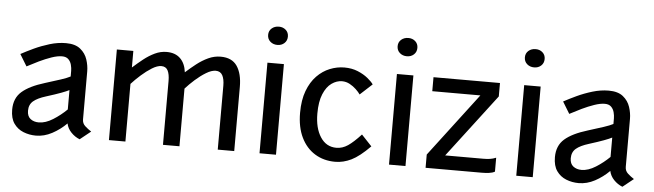

<svg xmlns="http://www.w3.org/2000/svg" viewBox="-48 -961 3954 1161"><g transform="rotate(5 1928.5 -381.0)"><path d="M196.5 11.5Q156 11.5 120.2 -2.8Q84.5 -17 62.2 -48.5Q40 -80 40 -132.5Q40 -202.5 85.8 -242.5Q131.5 -282.5 224 -310.5Q278 -327 317.2 -340Q356.5 -353 375 -363V-397Q375 -414 370 -433.5Q365 -453 351.5 -466.5Q338 -480 312.5 -480Q285.5 -480 249.2 -467.5Q213 -455 175 -436.8Q137 -418.5 103.5 -400.5L60 -472Q93 -490 137.2 -510.8Q181.5 -531.5 231.2 -546.5Q281 -561.5 329.5 -561.5Q386 -561.5 417 -536.2Q448 -511 460 -474.2Q472 -437.5 472 -402.5V-111Q472 -87 489.5 -71Q507 -55 527.5 -42L462 10.5Q432.5 -1 409.8 -24.8Q387 -48.5 381 -78.5Q342 -39.5 294.2 -14Q246.5 11.5 196.5 11.5ZM206.5 -69.5Q247.5 -69.5 292.8 -98Q338 -126.5 375 -163V-280.5Q360 -272.5 326.5 -260Q293 -247.5 237 -230Q186.5 -214.5 161.2 -193.2Q136 -172 136 -134.5Q136 -101 156.2 -85.2Q176.5 -69.5 206.5 -69.5Z M639 0V-550H739V-449.5Q769.5 -477 802 -502.8Q834.5 -528.5 869.2 -545Q904 -561.5 940.5 -561.5Q993 -561.5 1023.5 -531.8Q1054 -502 1060.5 -448.5Q1091 -476 1124.2 -502Q1157.5 -528 1193.8 -544.8Q1230 -561.5 1268.5 -561.5Q1337 -561.5 1368.2 -515.8Q1399.5 -470 1399.5 -389.5V0H1299.5V-387.5Q1299.5 -428 1287 -451Q1274.5 -474 1246 -474Q1220.5 -474 1188 -454.2Q1155.5 -434.5 1123.2 -405.8Q1091 -377 1067 -350V0H967V-387.5Q967 -428 955.5 -450.8Q944 -473.5 916 -473.5Q891.5 -473.5 859.5 -453.8Q827.5 -434 795.5 -405.5Q763.5 -377 739 -350V0Z M1603.5 -662Q1577.5 -662 1560 -677.5Q1542.5 -693 1542.5 -718Q1542.5 -742.5 1560 -757.8Q1577.5 -773 1603.5 -773Q1628.5 -773 1645.5 -757.8Q1662.5 -742.5 1662.5 -718Q1662.5 -693 1645.5 -677.5Q1628.5 -662 1603.5 -662ZM1553 0V-550H1653V0Z M2013 11.5Q1943 11.5 1889.5 -21.5Q1836 -54.5 1806 -116.5Q1776 -178.5 1776 -265.5Q1776 -343 1797 -398.8Q1818 -454.5 1853.2 -490.8Q1888.5 -527 1931.8 -544.2Q1975 -561.5 2019.5 -561.5Q2065 -561.5 2101.2 -546.5Q2137.5 -531.5 2162.2 -511.2Q2187 -491 2198.5 -474.5L2125 -407Q2115.5 -421 2098.5 -437.2Q2081.5 -453.5 2059.5 -465.5Q2037.5 -477.5 2012.5 -477.5Q1980 -477.5 1949.5 -456Q1919 -434.5 1899.8 -388.5Q1880.5 -342.5 1880.5 -270Q1880.5 -182 1915.8 -127.8Q1951 -73.5 2013 -73.5Q2049.5 -73.5 2082.8 -96Q2116 -118.5 2160.5 -167L2223 -100.5Q2159.5 -36 2110.8 -12.2Q2062 11.5 2013 11.5Z M2389.5 -662Q2363.5 -662 2346 -677.5Q2328.5 -693 2328.5 -718Q2328.5 -742.5 2346 -757.8Q2363.5 -773 2389.5 -773Q2414.5 -773 2431.5 -757.8Q2448.5 -742.5 2448.5 -718Q2448.5 -693 2431.5 -677.5Q2414.5 -662 2389.5 -662ZM2339 0V-550H2439V0Z M2561 0V-80.5L2853 -465H2561V-550H2964.5V-468.5L2672.5 -85H2904.5Q2924.5 -85 2943.2 -87.5Q2962 -90 2981 -98V-13.5Q2967.5 -5.5 2946.5 -2.8Q2925.5 0 2903 0Z M3162 -662Q3136 -662 3118.5 -677.5Q3101 -693 3101 -718Q3101 -742.5 3118.5 -757.8Q3136 -773 3162 -773Q3187 -773 3204 -757.8Q3221 -742.5 3221 -718Q3221 -693 3204 -677.5Q3187 -662 3162 -662ZM3111.5 0V-550H3211.5V0Z M3491 11.5Q3450.5 11.5 3414.8 -2.8Q3379 -17 3356.8 -48.5Q3334.5 -80 3334.5 -132.5Q3334.5 -202.5 3380.2 -242.5Q3426 -282.5 3518.5 -310.5Q3572.5 -327 3611.8 -340Q3651 -353 3669.5 -363V-397Q3669.5 -414 3664.5 -433.5Q3659.5 -453 3646 -466.5Q3632.5 -480 3607 -480Q3580 -480 3543.8 -467.5Q3507.5 -455 3469.5 -436.8Q3431.5 -418.5 3398 -400.5L3354.5 -472Q3387.5 -490 3431.8 -510.8Q3476 -531.5 3525.8 -546.5Q3575.5 -561.5 3624 -561.5Q3680.5 -561.5 3711.5 -536.2Q3742.5 -511 3754.5 -474.2Q3766.5 -437.5 3766.5 -402.5V-111Q3766.5 -87 3784 -71Q3801.5 -55 3822 -42L3756.5 10.5Q3727 -1 3704.2 -24.8Q3681.5 -48.5 3675.5 -78.5Q3636.5 -39.5 3588.8 -14Q3541 11.5 3491 11.5ZM3501 -69.5Q3542 -69.5 3587.2 -98Q3632.5 -126.5 3669.5 -163V-280.5Q3654.5 -272.5 3621 -260Q3587.5 -247.5 3531.5 -230Q3481 -214.5 3455.8 -193.2Q3430.5 -172 3430.5 -134.5Q3430.5 -101 3450.8 -85.2Q3471 -69.5 3501 -69.5Z"/></g></svg>

Font: Junction Medium
Style: Regular
Weight: 500
Designer: Caroline Hadilaksono
Foundry: Caroline Hadilaksono, Tyler Finck, The League of Moveable Type
Version: Version 2.000; ttfautohint (v1.8.3)